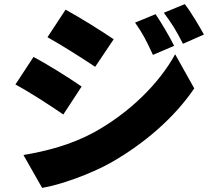

<svg xmlns="http://www.w3.org/2000/svg" viewBox="-20 -849 1040 934"><path d="M737 -780 637 -739C676 -684 692 -651 724 -582L827 -626C805 -671 767 -735 737 -780ZM879 -829 777 -787C816 -734 835 -705 870 -636L972 -681C948 -724 912 -786 879 -829ZM299 -802 211 -668C281 -629 383 -564 443 -524L533 -658C476 -697 369 -764 299 -802ZM94 -95 185 65C271 51 418 -1 520 -58C686 -153 829 -278 925 -419L832 -585C753 -441 609 -300 437 -205C324 -144 207 -114 94 -95ZM143 -572 55 -438C126 -400 227 -334 288 -292L377 -428C321 -467 215 -534 143 -572Z"/></svg>

Font: Noto Sans CJK HK Black
Style: Regular
Weight: 900
Designer: Ryoko NISHIZUKA 西塚涼子 (kana, bopomofo & ideographs); Paul D. Hunt (Latin, Greek & Cyrillic); Sandoll Communications 산돌커뮤니
Foundry: Adobe
Version: Version 2.004;hotconv 1.0.118;makeotfexe 2.5.65603